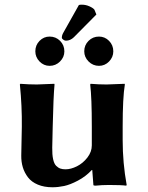

<svg xmlns="http://www.w3.org/2000/svg" viewBox="-20 -790 631 820"><path d="M339.8 -570.8C339.8 -554.2 346 -539.7 358.4 -527.3C370.8 -515 385.6 -508.8 402.8 -508.8C419.4 -508.8 433.8 -515 445.8 -527.3C457.8 -539.7 463.9 -554.2 463.9 -570.8C463.9 -588.4 457.8 -603.3 445.8 -615.5C433.8 -627.7 419.4 -633.8 402.8 -633.8C385.3 -633.8 370.4 -627.7 358.2 -615.5C345.9 -603.3 339.8 -588.4 339.8 -570.8ZM130.9 -570.8C130.9 -554.2 136.9 -539.7 148.9 -527.3C161 -515 175.3 -508.8 191.9 -508.8C209.1 -508.8 224 -515 236.3 -527.3C248.7 -539.7 254.9 -554.2 254.9 -570.8C254.9 -588.4 248.8 -603.3 236.6 -615.5C224.4 -627.7 209.5 -633.8 191.9 -633.8C175.3 -633.8 161 -627.7 148.9 -615.5C136.9 -603.3 130.9 -588.4 130.9 -570.8ZM372.1 -64H374L378.9 0C378.9 2 382 2.9 388.2 2.9C405.8 1 424.8 0 445.3 0C481.1 0 505.7 1 519 2.9L521 0C509.6 -62.5 503.9 -126.5 503.9 -191.9V-249C503.9 -331.7 507 -391.8 513.2 -429.2L512.2 -432.1L435.1 -429.2C412.3 -429.2 389.6 -430.2 367.2 -432.1L365.2 -429.2C369.8 -391.8 372.1 -331.7 372.1 -249V-168.9C372.1 -150.7 365.8 -133.5 353.3 -117.2C340.7 -100.9 325.8 -88.5 308.6 -79.8C291.3 -71.2 275.1 -66.9 259.8 -66.9C251.3 -66.9 244 -68 237.8 -70.1C231.6 -72.2 225.6 -76.2 219.7 -82C213.9 -87.9 209.6 -97.3 206.8 -110.4C204 -123.4 202.8 -139.6 203.1 -159.2L205.1 -249C207 -333.7 209.6 -393.7 212.9 -429.2L211.9 -432.1L137.2 -429.2C114.4 -429.2 91 -430.2 66.9 -432.1L64.9 -429.2C71.1 -367.4 73.9 -307.3 73.2 -249L70.8 -126C70.5 -108.1 72.7 -91.3 77.4 -75.7C82.1 -60.1 89.5 -45.7 99.6 -32.5C109.7 -19.3 123.7 -9 141.6 -1.5C159.5 6 180.3 9.8 204.1 9.8C220.1 9.8 236.6 8 253.7 4.4C270.8 0.8 290.4 -6.8 312.7 -18.6C335 -30.3 354.8 -45.4 372.1 -64ZM316.9 -768.6 250.5 -650.4C246.3 -643.2 244.1 -636.1 244.1 -628.9C244.1 -626.3 246.2 -623.5 250.2 -620.6C254.3 -617.7 258 -616.2 261.2 -616.2C273.9 -616.2 285.3 -621.1 295.4 -630.9L391.6 -728L383.3 -748.5C379.7 -753.4 372.6 -758.2 362.1 -762.9C351.5 -767.7 340.7 -770 329.6 -770C323.4 -770 319.2 -769.5 316.9 -768.6Z"/></svg>

Font: Linux Biolinum G
Style: Bold
Weight: 700
Designer: Philipp H. Poll
Foundry: Philipp H. Poll
Version: Version 1.1.0